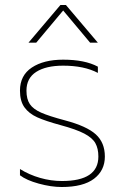

<svg xmlns="http://www.w3.org/2000/svg" viewBox="-20 -734 500 769"><path d="M222 -714H244L372 -563H341L233 -692L125 -563H94ZM60 -32V-57Q97 -34 140.5 -21.5Q184 -9 228 -9Q374 -9 374 -107Q374 -139 362 -160.5Q350 -182 317.5 -199Q285 -216 222 -233Q163 -249 129.5 -264Q96 -279 78 -304Q60 -329 60 -371Q60 -432 107.5 -463.5Q155 -495 233 -495Q320 -495 372 -467V-442Q317 -471 233 -471Q164 -471 125 -446Q86 -421 86 -371Q86 -337 99.5 -317Q113 -297 144.5 -283Q176 -269 240 -252Q327 -229 363.5 -196Q400 -163 400 -107Q400 -51 356.5 -18Q313 15 227 15Q185 15 135.5 1.5Q86 -12 60 -32Z"/></svg>

Font: Prompt Thin
Style: Regular
Weight: 250
Designer: Katatrad Team
Foundry: CadsonDemak
Version: Version 1.001